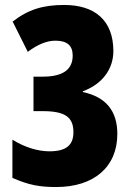

<svg xmlns="http://www.w3.org/2000/svg" viewBox="-20 -744 535 774"><path d="M437 -538C437 -663 361 -724 239 -724C154 -724 94 -706 31 -657L92 -535C132 -565 169 -580 203 -580C250 -580 273 -561 273 -520C273 -463 233 -435 152 -435H115V-296H151C241 -296 276 -273 276 -211C276 -158 246 -134 179 -134C135 -134 81 -149 30 -181V-27C95 2 141 10 206 10C359 10 453 -71 453 -204C453 -297 407 -353 314 -373V-376C393 -405 437 -466 437 -538Z"/></svg>

Font: Noto Sans Lao ExtraCondensed Black
Style: Regular
Weight: 900
Width: 2
Designer: Monotype Design Team
Foundry: Monotype Imaging Inc.
Version: Version 2.003